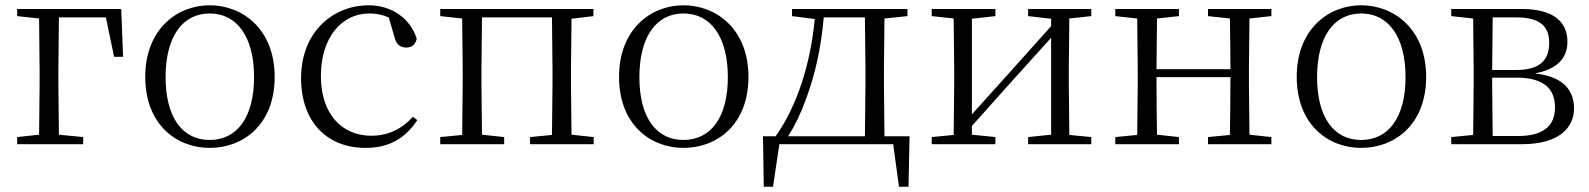

<svg xmlns="http://www.w3.org/2000/svg" viewBox="-20 -546 6018 727"><path d="M45 -485 128 -476 130 -277V-227L128 -36L45 -27V0H295V-27L203 -36L201 -227V-277L203 -480H381L412 -331H446L439 -512H45Z M774 14C901 14 1020 -74 1020 -255C1020 -435 899 -526 774 -526C650 -526 530 -435 530 -255C530 -75 648 14 774 14ZM774 -16C671 -16 607 -101 607 -254C607 -407 671 -495 774 -495C877 -495 942 -407 942 -254C942 -101 877 -16 774 -16Z M1364 14C1457 14 1516 -25 1560 -91L1544 -104C1499 -55 1446 -32 1386 -32C1274 -32 1195 -115 1195 -258C1195 -404 1274 -495 1378 -495C1403 -495 1427 -491 1452 -480L1473 -408C1480 -379 1493 -366 1519 -366C1539 -366 1552 -376 1558 -399C1534 -477 1462 -526 1376 -526C1242 -526 1120 -426 1120 -250C1120 -85 1218 14 1364 14Z M1647 -485 1730 -476 1732 -285V-227L1730 -35L1647 -27V0H1889V-27L1805 -36L1803 -227V-285L1805 -480H2070L2072 -285V-227L2070 -35L1987 -27V0H2228V-27L2144 -36L2142 -227V-285L2144 -475L2227 -485V-512H1647Z M2568 14C2695 14 2814 -74 2814 -255C2814 -435 2693 -526 2568 -526C2444 -526 2324 -435 2324 -255C2324 -75 2442 14 2568 14ZM2568 -16C2465 -16 2401 -101 2401 -254C2401 -407 2465 -495 2568 -495C2671 -495 2736 -407 2736 -254C2736 -101 2671 -16 2568 -16Z M2979 -485 3065 -474C3049 -303 2998 -145 2917 -30H2869L2872 161H2907L2931 0H3362L3384 161H3420L3424 -30H3329L3327 -227V-285L3329 -476L3416 -485V-512H2979ZM3255 -30H2964C2991 -72 3013 -119 3030 -166C3067 -263 3090 -371 3099 -480H3255L3257 -285V-227Z M3873 -485 3960 -475V-447L3796 -264L3660 -113V-475L3749 -485V-512H3508V-485L3591 -476L3593 -285V-227L3591 -35L3508 -27V0H3749V-27L3660 -36V-69L3820 -248L3960 -403V-36L3873 -27V0H4112V-27L4029 -35L4027 -227V-285L4029 -476L4112 -485V-512H3873Z M4554 -485 4637 -476C4638 -422 4639 -343 4639 -284H4359L4361 -476L4444 -485V-512H4203V-485L4286 -476L4288 -285V-227L4286 -35L4203 -27V0H4444V-27L4361 -36C4360 -91 4359 -176 4359 -254H4639C4639 -176 4638 -91 4637 -35L4554 -27V0H4794V-27L4711 -36L4709 -227V-285L4711 -476L4794 -485V-512H4554Z M5134 14C5261 14 5380 -74 5380 -255C5380 -435 5259 -526 5134 -526C5010 -526 4890 -435 4890 -255C4890 -75 5008 14 5134 14ZM5134 -16C5031 -16 4967 -101 4967 -254C4967 -407 5031 -495 5134 -495C5237 -495 5302 -407 5302 -254C5302 -101 5237 -16 5134 -16Z M5557 0H5743C5887 0 5940 -66 5940 -135C5940 -207 5897 -256 5792 -268C5887 -286 5915 -335 5915 -388C5915 -463 5863 -512 5741 -512H5475V-485L5558 -476L5560 -285V-227L5558 -35L5475 -27V0ZM5632 -480H5723C5811 -480 5846 -446 5846 -384C5846 -314 5806 -281 5720 -281H5630ZM5630 -252H5722C5829 -252 5868 -207 5868 -139C5868 -70 5824 -31 5729 -31H5632L5630 -227Z"/></svg>

Font: Noto Serif TC Light
Style: Regular
Weight: 300
Designer: Ryoko NISHIZUKA 西塚涼子 (kana & ideographs); Frank Grießhammer (Latin, Greek & Cyrillic); Wenlong ZHANG 张文龙 (bopomofo); San
Foundry: Adobe
Version: Version 2.001;hotconv 1.1.0;makeotfexe 2.6.0